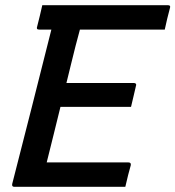

<svg xmlns="http://www.w3.org/2000/svg" viewBox="-20 -720 676 740"><path d="M35 0Q25 0 27 -11Q103 -307 178 -606H131Q119 -606 123 -617Q129 -640 133.5 -659Q138 -678 143 -700H627Q639 -700 635 -689Q629 -667 624.5 -648Q620 -629 615 -606H288Q284 -590 279.5 -574Q275 -558 271 -542Q262 -507 253.5 -471.5Q245 -436 236 -400H497Q502 -400 504 -396.5Q506 -393 504 -389Q501 -377 495.5 -352.5Q490 -328 485 -308H213Q200 -254 186.5 -200.5Q173 -147 160 -94H475Q486 -94 484 -83Q480 -69 474 -46Q468 -23 463 0Z"/></svg>

Font: Recursive Mn Lnr St Med
Style: Italic
Weight: 500
Italic angle: -15°
Monospace: yes
Version: Version 1.079;hotconv 1.0.112;makeotfexe 2.5.65598; ttfautoh